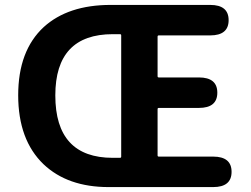

<svg xmlns="http://www.w3.org/2000/svg" viewBox="-20 -761 1021 781"><path d="M422 0Q255 0 157 -93Q54 -192 54 -373.5Q54 -555 158 -651Q257 -741 430 -741H835Q910 -741 910 -679Q910 -617 835 -617H626Q621 -617 621 -612V-451Q621 -446 626 -446H789Q864 -446 864 -384Q864 -322 789 -322H626Q621 -322 621 -317V-129Q621 -124 626 -124H847Q922 -124 922 -62Q922 0 847 0ZM439 -119H468Q473 -119 473 -124V-617Q473 -622 468 -622H439Q205 -622 205 -373Q205 -119 439 -119Z"/></svg>

Font: Resource Han Rounded KR
Style: Bold
Weight: 700
Designer: Cyano Hao (round all glyphs); Ryoko NISHIZUKA 西塚涼子 (kana, bopomofo & ideographs); Paul D. Hunt (Latin, Greek & Cyrillic)
Foundry: Cyano Hao
Version: 0.990